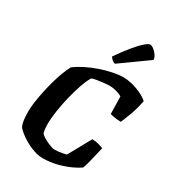

<svg xmlns="http://www.w3.org/2000/svg" viewBox="-230 -1121 1134 1251"><g transform="rotate(30 337.0 -496.0)"><path d="M289 0Q256 0 221 -12Q186 -24 155 -42Q124 -60 101.5 -78.5Q79 -97 71 -110Q64 -125 60 -150Q56 -175 56 -221Q56 -248 61 -285.5Q66 -323 75 -366.5Q84 -410 96 -454Q108 -498 122.5 -537Q137 -576 153 -605Q184 -628 224.5 -648.5Q265 -669 311 -685Q357 -701 402 -710.5Q447 -720 485 -720Q515 -720 551 -711Q587 -702 620 -686Q653 -670 674 -651Q661 -586 642.5 -536.5Q624 -487 612 -460Q584 -460 562 -464Q540 -468 530 -471L527 -602Q518 -608 501.5 -614Q485 -620 467.5 -623.5Q450 -627 437 -627Q417 -627 393 -624.5Q369 -622 345.5 -618.5Q322 -615 304 -609Q285 -579 268 -529.5Q251 -480 237 -422.5Q223 -365 214.5 -309Q206 -253 206 -209Q206 -195 207.5 -178Q209 -161 213 -145Q217 -137 231.5 -127Q246 -117 264.5 -108Q283 -99 300.5 -93Q318 -87 328 -87Q342 -87 359.5 -89Q377 -91 392.5 -94.5Q408 -98 415 -100L508 -269Q532 -269 556.5 -262.5Q581 -256 593 -250Q588 -230 581 -199.5Q574 -169 566 -137Q558 -105 549 -80Q529 -65 490 -46.5Q451 -28 398.5 -14Q346 0 289 0ZM389 -768Q375 -772 364.5 -782Q354 -792 350 -800Q388 -856 423.5 -899.5Q459 -943 486.5 -967.5Q514 -992 526 -992Q539 -992 554.5 -980Q570 -968 582 -951Q594 -934 595 -916Z"/></g></svg>

Font: Texturina 12pt ExtraBold
Style: Italic
Weight: 800
Italic angle: -11°
Designer: Guillermo Torres Carreño
Foundry: Omnibus-Type
Version: Version 1.002